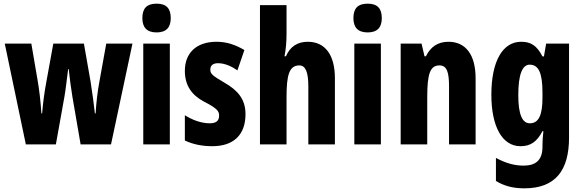

<svg xmlns="http://www.w3.org/2000/svg" viewBox="-20 -788 3179 1048"><path d="M375 -261 420 0H586L703 -550H560L523 -345C512 -287 505 -224 502 -169H498C493 -217 484 -280 474 -345L438 -550H271L234 -347C221 -278 214 -220 210 -169H206C202 -232 194 -302 184 -357L151 -550H6L121 0H285L332 -262C339 -301 345 -360 352 -411H355C360 -366 367 -308 375 -261Z M835 -768C781 -768 757 -742 757 -689C757 -637 783 -611 835 -611C886 -611 912 -637 912 -689C912 -741 889 -768 835 -768ZM907 -550H762V0H907Z M1320 -165C1320 -249 1275 -296 1208 -335C1138 -376 1128 -385 1128 -408C1128 -431 1143 -443 1170 -443C1207 -443 1244 -426 1276 -404L1314 -515C1264 -544 1217 -560 1162 -560C1053 -560 989 -500 989 -401C989 -322 1026 -269 1094 -233C1167 -196 1176 -180 1176 -157C1176 -128 1159 -115 1125 -115C1076 -115 1027 -135 989 -159V-21C1036 1 1086 10 1139 10C1253 10 1320 -50 1320 -165Z M1544 -605V-760H1399V0H1544V-258C1544 -377 1558 -431 1614 -431C1648 -431 1663 -394 1663 -316V0H1808V-361C1808 -488 1755 -560 1660 -560C1603 -560 1563 -533 1541 -481H1533C1541 -521 1544 -563 1544 -605Z M1987 -768C1933 -768 1909 -742 1909 -689C1909 -637 1935 -611 1987 -611C2038 -611 2064 -637 2064 -689C2064 -741 2041 -768 1987 -768ZM2059 -550H1914V0H2059Z M2428 -560C2371 -560 2330 -533 2305 -481H2297L2281 -550H2167V0H2312V-258C2312 -386 2328 -431 2379 -431C2420 -431 2431 -392 2431 -316V0H2576V-361C2576 -489 2522 -560 2428 -560Z M2825 -560C2723 -560 2662 -453 2662 -271C2662 -96 2722 10 2821 10C2877 10 2911 -15 2941 -72H2946C2943 -49 2941 -16 2941 6V14C2941 89 2901 116 2838 116C2790 116 2743 104 2687 74V200C2732 227 2780 240 2842 240C3013 240 3086 141 3086 -37V-550H2961L2949 -480H2941C2910 -540 2877 -560 2825 -560ZM2871 -435C2920 -435 2941 -390 2941 -282V-254C2941 -159 2920 -115 2872 -115C2830 -115 2809 -165 2809 -269C2809 -381 2831 -435 2871 -435Z"/></svg>

Font: Noto Sans Devanagari ExtraCondensed ExtraBold
Style: Regular
Weight: 800
Width: 2
Designer: Jelle Bosma - Monotype Design Team
Foundry: Monotype Imaging Inc.
Version: Version 2.004